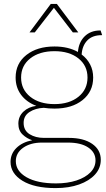

<svg xmlns="http://www.w3.org/2000/svg" viewBox="-20 -748 543 983"><path d="M131 -582 240 -728H271L381 -582H353L256 -708L158 -582ZM333 -42Q408 -42 452 -11.5Q496 19 496 70Q496 113 466.5 145.5Q437 178 385 196.5Q333 215 265 215Q156 215 95 177.5Q34 140 34 81Q34 39 64 9.5Q94 -20 145 -30Q117 -39 95.5 -59.5Q74 -80 74 -115Q74 -152 100 -176.5Q126 -201 166 -206Q116 -225 88 -262.5Q60 -300 60 -351Q60 -423 115 -466.5Q170 -510 259 -510Q329 -510 379 -482Q383 -532 413.5 -562Q444 -592 493 -592H495L503 -568H501Q453 -568 427 -541Q401 -514 398 -469Q426 -448 441.5 -418Q457 -388 457 -351Q457 -279 402.5 -235.5Q348 -192 259 -192Q230 -192 204 -196Q161 -194 131 -174.5Q101 -155 101 -119Q101 -80 131.5 -61Q162 -42 205 -42ZM259 -486Q182 -486 135 -449Q88 -412 88 -351Q88 -290 135 -252.5Q182 -215 259 -215Q335 -215 381.5 -252.5Q428 -290 428 -351Q428 -412 381.5 -449Q335 -486 259 -486ZM267 191Q326 191 371.5 176Q417 161 443 134.5Q469 108 469 73Q469 32 431.5 7Q394 -18 328 -18H195Q136 -18 98.5 8.5Q61 35 61 77Q61 128 116 159.5Q171 191 267 191Z"/></svg>

Font: Work Sans ExtraLight
Style: Regular
Weight: 200
Designer: Wei Huang
Foundry: Wei Huang
Version: Version 2.010; ttfautohint (v1.8.3)